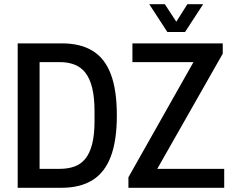

<svg xmlns="http://www.w3.org/2000/svg" viewBox="-20 -892 1110 912"><path d="M64 0V-686H274Q362 -686 420 -650.5Q478 -615 506.5 -539.5Q535 -464 535 -344Q535 -225 506.5 -149Q478 -73 419.5 -36.5Q361 0 272 0ZM168 -90H264Q303 -90 333.5 -101Q364 -112 385 -137.5Q406 -163 417.5 -207Q429 -251 429 -317V-363Q429 -429 418 -474Q407 -519 386 -546Q365 -573 334 -585Q303 -597 264 -597H168ZM590 0V-50L899 -597H609V-686H1038V-637L727 -90H1045V0ZM689 -872H763L839 -756L796 -755L870 -872H945L859 -740H775Z"/></svg>

Font: Archivo Condensed Medium
Style: Regular
Weight: 500
Width: 3
Designer: Hector Gatti
Foundry: Omnibus-Type
Version: Version 2.001